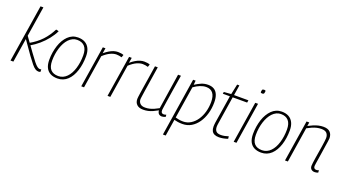

<svg xmlns="http://www.w3.org/2000/svg" viewBox="-67 -1426 4160 2321"><g transform="rotate(20 2013.5 -265.0)"><path d="M31 0 148 -740H185L68 0ZM393 10Q372 10 351.5 -3Q331 -16 304.5 -48Q278 -80 238 -135L104 -326L116 -364L250 -178Q292 -119 319.5 -85Q347 -51 365.5 -37.5Q384 -24 399 -24Q403 -24 407.5 -25Q412 -26 417 -27L418 5Q413 7 406 8.5Q399 10 393 10ZM188 -252 167 -276Q215 -303 252 -331.5Q289 -360 319 -392Q349 -424 374 -460.5Q399 -497 422 -541L457 -532Q430 -476 389 -424.5Q348 -373 297 -329Q246 -285 188 -252Z M636 10Q582 10 544.5 -10Q507 -30 487.5 -69.5Q468 -109 468 -170Q468 -220 475.5 -266Q483 -312 496.5 -353.5Q510 -395 530.5 -429.5Q551 -464 577 -489.5Q603 -515 635 -528.5Q667 -542 705 -542Q758 -542 795 -521.5Q832 -501 852 -460.5Q872 -420 872 -360Q872 -310 865 -263Q858 -216 844.5 -174.5Q831 -133 811 -99Q791 -65 765 -40.5Q739 -16 706.5 -3Q674 10 636 10ZM636 -21Q668 -21 695.5 -33.5Q723 -46 745 -68.5Q767 -91 784 -122Q801 -153 812.5 -191Q824 -229 830 -271Q836 -313 836 -358Q836 -435 802 -473Q768 -511 704 -511Q674 -511 647 -498Q620 -485 597.5 -461.5Q575 -438 558 -406.5Q541 -375 529 -337.5Q517 -300 510.5 -258Q504 -216 504 -173Q504 -94 537.5 -57.5Q571 -21 636 -21Z M1059 -532 1048 -464Q1080 -491 1108.5 -508Q1137 -525 1164.5 -533.5Q1192 -542 1218 -542Q1240 -542 1259 -539Q1278 -536 1291 -530L1279 -496Q1264 -501 1246 -504Q1228 -507 1211 -507Q1175 -507 1133.5 -488Q1092 -469 1044 -425L977 0H941L1025 -532Z M1397 -532 1386 -464Q1418 -491 1446.5 -508Q1475 -525 1502.5 -533.5Q1530 -542 1556 -542Q1578 -542 1597 -539Q1616 -536 1629 -530L1617 -496Q1602 -501 1584 -504Q1566 -507 1549 -507Q1513 -507 1471.5 -488Q1430 -469 1382 -425L1315 0H1279L1363 -532Z M1739 10Q1686 10 1658 -16.5Q1630 -43 1630 -88Q1630 -98 1632 -115Q1634 -132 1638.5 -162.5Q1643 -193 1650.5 -241.5Q1658 -290 1669.5 -361Q1681 -432 1696 -532H1732Q1714 -415 1702 -338.5Q1690 -262 1683 -216.5Q1676 -171 1673 -148Q1670 -125 1668.5 -115Q1667 -105 1667 -99Q1667 -65 1688.5 -43.5Q1710 -22 1753 -22Q1783 -22 1810 -28.5Q1837 -35 1865 -47Q1893 -59 1923 -76L1993 -532H2030Q2009 -402 1995.5 -317Q1982 -232 1974.5 -182Q1967 -132 1963.5 -108Q1960 -84 1959 -75Q1958 -66 1958 -63Q1958 -42 1966.5 -32Q1975 -22 1993 -22Q1997 -22 2006.5 -23.5Q2016 -25 2025 -29L2027 -2Q2017 3 2003 6.5Q1989 10 1981 10Q1956 10 1941 -3.5Q1926 -17 1923 -48Q1891 -30 1861 -16.5Q1831 -3 1801.5 3.5Q1772 10 1739 10Z M2068 210 2185 -537H2217L2212 -482Q2252 -508 2291.5 -525Q2331 -542 2378 -542Q2425 -542 2456 -522.5Q2487 -503 2503 -464Q2519 -425 2519 -366Q2519 -290 2499.5 -222Q2480 -154 2443.5 -101.5Q2407 -49 2357 -19.5Q2307 10 2244 10Q2212 10 2186 6Q2160 2 2138 -4L2104 210ZM2242 -21Q2295 -21 2339.5 -48.5Q2384 -76 2416 -123Q2448 -170 2465 -231Q2482 -292 2482 -358Q2482 -433 2452.5 -471Q2423 -509 2365 -509Q2328 -509 2288 -493Q2248 -477 2208 -448L2143 -36Q2162 -31 2186.5 -26Q2211 -21 2242 -21Z M2824 -42 2827 -11Q2796 0 2767 5Q2738 10 2714 10Q2679 10 2656 -1Q2633 -12 2621.5 -34Q2610 -56 2610 -89Q2610 -100 2611 -114Q2612 -128 2614 -142L2671 -501H2580L2584 -525L2677 -532L2705 -664H2734L2713 -532H2898L2893 -501H2707L2651 -143Q2649 -132 2648 -121.5Q2647 -111 2647 -102Q2647 -65 2665 -44.5Q2683 -24 2728 -24Q2752 -24 2776 -29Q2800 -34 2824 -42Z M2902 0 2986 -532H3022L2938 0ZM3034 -717Q3044 -717 3049 -714.5Q3054 -712 3054 -703Q3053 -688 3050 -680Q3047 -672 3041 -669Q3035 -666 3024 -666Q3015 -666 3009.5 -669Q3004 -672 3005 -681Q3006 -696 3009 -704Q3012 -712 3017.5 -714.5Q3023 -717 3034 -717Z M3257 10Q3203 10 3165.5 -10Q3128 -30 3108.5 -69.5Q3089 -109 3089 -170Q3089 -220 3096.5 -266Q3104 -312 3117.5 -353.5Q3131 -395 3151.5 -429.5Q3172 -464 3198 -489.5Q3224 -515 3256 -528.5Q3288 -542 3326 -542Q3379 -542 3416 -521.5Q3453 -501 3473 -460.5Q3493 -420 3493 -360Q3493 -310 3486 -263Q3479 -216 3465.5 -174.5Q3452 -133 3432 -99Q3412 -65 3386 -40.5Q3360 -16 3327.5 -3Q3295 10 3257 10ZM3257 -21Q3289 -21 3316.5 -33.5Q3344 -46 3366 -68.5Q3388 -91 3405 -122Q3422 -153 3433.5 -191Q3445 -229 3451 -271Q3457 -313 3457 -358Q3457 -435 3423 -473Q3389 -511 3325 -511Q3295 -511 3268 -498Q3241 -485 3218.5 -461.5Q3196 -438 3179 -406.5Q3162 -375 3150 -337.5Q3138 -300 3131.5 -258Q3125 -216 3125 -173Q3125 -94 3158.5 -57.5Q3192 -21 3257 -21Z M3646 -532H3681L3673 -484Q3705 -501 3735.5 -514Q3766 -527 3797.5 -534.5Q3829 -542 3862 -542Q3920 -542 3948 -513Q3976 -484 3976 -435Q3976 -424 3971.5 -395Q3967 -366 3961 -326.5Q3955 -287 3948.5 -244Q3942 -201 3936 -162.5Q3930 -124 3925.5 -96Q3921 -68 3921 -59Q3921 -41 3930 -31.5Q3939 -22 3956 -22Q3963 -22 3971 -23.5Q3979 -25 3988 -29L3990 1Q3979 6 3967 8Q3955 10 3944 10Q3927 10 3913.5 3Q3900 -4 3892.5 -17Q3885 -30 3885 -48Q3885 -59 3888.5 -87.5Q3892 -116 3898 -154.5Q3904 -193 3911 -234.5Q3918 -276 3924 -315Q3930 -354 3933.5 -383Q3937 -412 3937 -424Q3937 -462 3916.5 -485.5Q3896 -509 3846 -509Q3816 -509 3787 -502Q3758 -495 3729.5 -482.5Q3701 -470 3670 -453L3599 0H3562Z"/></g></svg>

Font: Georama ExtraCondensed Thin ExtraLight
Style: Italic
Weight: 250
Italic angle: -9°
Version: Version 1.001